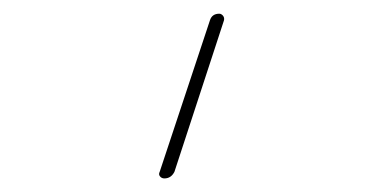

<svg xmlns="http://www.w3.org/2000/svg" viewBox="-20 -145 540 280"><path d="M219.7 115.2Q215.8 115.2 213.4 112.3Q210.9 109.4 212.9 105.5L286.1 -115.2Q289.1 -125 299.8 -125Q302.7 -125 305.2 -122.1Q307.6 -119.1 306.6 -115.2L234.4 105.5Q229.5 115.2 219.7 115.2Z"/></svg>

Font: Rounded-L Mgen+ 2m thin
Style: Regular
Weight: 100
Designer: [Source Han Sans]
Ryoko NISHIZUKA  (kana & ideographs); Paul D. Hunt (Latin, Greek & Cyrillic); Wenlong ZHANG  (bopomofo
Version: Version 1.059.20150602